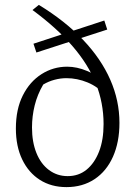

<svg xmlns="http://www.w3.org/2000/svg" viewBox="-20 -758 564 786"><path d="M252 8Q190 8 143.5 -21.5Q97 -51 71 -105Q45 -159 45 -232Q45 -311 73.5 -367.5Q102 -424 150 -454.5Q198 -485 255 -485Q295 -485 336.5 -467.5Q378 -450 416 -412L413 -367Q381 -403 338.5 -420.5Q296 -438 252 -438Q228 -438 203.5 -431.5Q179 -425 157 -412Q133 -371 122 -326.5Q111 -282 111 -236Q111 -177 129 -132Q147 -87 180.5 -62Q214 -37 257 -37Q302 -37 334.5 -63.5Q367 -90 385.5 -137.5Q404 -185 404 -250Q404 -337 372.5 -416Q341 -495 276.5 -569.5Q212 -644 113 -717L139 -738Q247 -672 320.5 -594.5Q394 -517 431.5 -431.5Q469 -346 469 -255Q469 -176 442.5 -116.5Q416 -57 367 -24.5Q318 8 252 8ZM129 -543 117 -579 407 -674 419 -637Z"/></svg>

Font: Piazzolla 24pt Light
Style: Regular
Weight: 300
Designer: Juan Pablo del Peral
Foundry: Huerta Tipografica
Version: Version 2.005